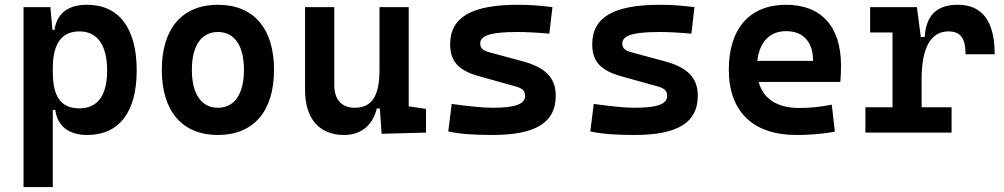

<svg xmlns="http://www.w3.org/2000/svg" viewBox="-20 -547 4142 792"><path d="M77.1 224.6H197.8V-93.8H208C216.8 -26.4 264.2 9.8 339.4 9.8C470.7 9.8 543.9 -83.5 543.9 -256.3C543.9 -431.2 470.7 -527.3 338.9 -527.3C259.8 -527.3 215.3 -491.2 204.6 -423.8H196.3L188 -517.6H77.1ZM197.8 -251.5V-265.6C197.8 -368.2 234.9 -417.5 308.1 -417.5C381.8 -417.5 421.9 -360.4 421.9 -256.3C421.9 -153.3 382.8 -100.1 308.1 -100.1C230.5 -100.1 197.8 -148.4 197.8 -251.5Z M878.9 9.8C1025.9 9.8 1110.4 -87.9 1110.4 -258.8C1110.4 -429.7 1025.9 -527.3 878.9 -527.3C731.9 -527.3 647.5 -429.7 647.5 -258.8C647.5 -87.9 731.9 9.8 878.9 9.8ZM878.9 -102.5C810.5 -102.5 771.5 -159.2 771.5 -258.8C771.5 -358.9 810.5 -415 878.9 -415C947.3 -415 986.3 -358.9 986.3 -258.8C986.3 -159.2 947.3 -102.5 878.9 -102.5Z M1399.4 9.8C1468.3 9.8 1517.6 -29.3 1534.2 -99.6H1546.9L1554.2 4.9L1737.3 0V-97.7L1666 -108.4V-517.6H1545.4V-258.8C1545.4 -146 1510.7 -102.5 1443.4 -102.5C1390.1 -102.5 1358.9 -135.7 1358.9 -195.3V-517.6H1238.3V-175.8C1238.3 -57.6 1296.9 9.8 1399.4 9.8Z M2010.7 9.8C2189.9 9.8 2272.5 -41.5 2272.5 -151.9C2272.5 -229 2226.6 -271 2129.9 -295.9L2004.9 -329.6C1974.6 -337.4 1960.9 -345.7 1960.9 -367.7C1960.9 -400.9 2006.3 -415 2114.3 -415C2147.9 -415 2189.5 -413.1 2246.1 -408.2L2258.8 -517.6C2208.5 -523.9 2163.6 -527.3 2117.2 -527.3C1925.3 -527.3 1836.9 -476.1 1836.9 -363.8C1836.9 -290.5 1876 -254.4 1958.5 -231.9L2107.4 -190.4C2133.8 -183.1 2146 -173.3 2146 -151.4C2146 -117.2 2105.5 -102.5 2010.7 -102.5C1973.1 -102.5 1919.4 -107.9 1843.3 -118.2L1829.1 -4.9C1875 5.4 1932.1 9.8 2010.7 9.8Z M2596.7 9.8C2775.9 9.8 2858.4 -41.5 2858.4 -151.9C2858.4 -229 2812.5 -271 2715.8 -295.9L2590.8 -329.6C2560.5 -337.4 2546.9 -345.7 2546.9 -367.7C2546.9 -400.9 2592.3 -415 2700.2 -415C2733.9 -415 2775.4 -413.1 2832 -408.2L2844.7 -517.6C2794.4 -523.9 2749.5 -527.3 2703.1 -527.3C2511.2 -527.3 2422.9 -476.1 2422.9 -363.8C2422.9 -290.5 2461.9 -254.4 2544.4 -231.9L2693.4 -190.4C2719.7 -183.1 2731.9 -173.3 2731.9 -151.4C2731.9 -117.2 2691.4 -102.5 2596.7 -102.5C2559.1 -102.5 2505.4 -107.9 2429.2 -118.2L2415 -4.9C2460.9 5.4 2518.1 9.8 2596.7 9.8Z M3265.1 9.8C3306.2 9.8 3359.4 7.8 3423.8 -3.9L3411.1 -115.2C3365.7 -106.4 3322.3 -101.6 3276.9 -101.6C3187 -101.6 3128.4 -138.7 3109.4 -209H3446.3C3448.2 -230 3449.2 -251.5 3449.2 -275.9C3449.2 -439.5 3366.7 -527.3 3222.2 -527.3C3072.3 -527.3 2986.3 -428.7 2986.3 -259.8C2986.3 -85.9 3086.9 9.8 3265.1 9.8ZM3104 -295.9C3112.8 -374.5 3155.3 -418.5 3223.1 -418.5C3292.5 -418.5 3334 -375 3334 -295.9Z M3781.7 -222.7C3781.7 -347.2 3818.4 -417.5 3892.1 -417.5C3941.4 -417.5 3962.9 -390.1 3962.9 -323.2H4083C4083 -459.5 4032.2 -527.3 3930.7 -527.3C3844.7 -527.3 3799.8 -483.9 3794.4 -394.5H3778.3L3762.2 -517.6H3569.3V-413.1H3661.6V-104.5H3549.8V0H3905.3V-104.5H3781.7Z"/></svg>

Font: Cascadia Code PL SemiBold
Style: Regular
Weight: 600
Monospace: yes
Designer: Aaron Bell
Foundry: Saja Typeworks
Version: Version 2404.023